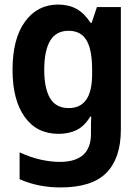

<svg xmlns="http://www.w3.org/2000/svg" viewBox="-20 -577 603 842"><path d="M245 245Q198 245 154 236.5Q110 228 66 209V91Q113 113 158 123Q203 133 242 133Q379 133 379 10V-4Q379 -20 379 -34.5Q379 -49 380 -66H376Q350 -23 315.5 -6.5Q281 10 237 10Q141 10 88 -64.5Q35 -139 35 -271Q35 -407 89.5 -482Q144 -557 235 -557Q281 -557 315.5 -538Q350 -519 377 -477H382L405 -546H510V-8Q510 116 447 180.5Q384 245 245 245ZM282 -103Q332 -103 358 -139.5Q384 -176 384 -253V-271Q384 -360 359 -401Q334 -442 281 -442Q226 -442 200 -398.5Q174 -355 174 -270Q174 -190 199.5 -146.5Q225 -103 282 -103Z"/></svg>

Font: Noto Sans Mono SemiCondensed
Style: Bold
Weight: 700
Width: 4
Designer: Monotype Design Team
Foundry: Monotype Imaging Inc.
Version: Version 2.014